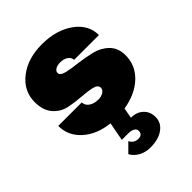

<svg xmlns="http://www.w3.org/2000/svg" viewBox="-231 -660 1044 1044"><g transform="rotate(-45 291.0 -137.5)"><path d="M272 130H222L242 23Q148 13 89.5 -39.5Q31 -92 31 -168H212Q212 -145 233 -130Q254 -115 287 -115Q310 -115 326 -125Q342 -135 342 -151Q342 -173 310 -180.5Q278 -188 233 -191Q187 -194 141.5 -203.5Q96 -213 64 -249.5Q32 -286 32 -350Q32 -435 102.5 -490Q173 -545 282 -545Q392 -545 464.5 -493Q537 -441 537 -361H346Q346 -380 328 -392.5Q310 -405 283 -405Q261 -405 246.5 -396.5Q232 -388 232 -374Q232 -355 266 -346.5Q300 -338 349 -333Q397 -327 445.5 -315.5Q494 -304 528 -270.5Q562 -237 562 -181Q562 -104 505.5 -50Q449 4 353 20L342 80Q386 80 413 105.5Q440 131 440 172Q440 216 402.5 243Q365 270 303 270Q266 270 236 253.5Q206 237 192 210L242 160Q257 190 290 190Q322 190 322 160Q322 146 308 138Q294 130 272 130Z"/></g></svg>

Font: Metropolitano Black
Style: Regular
Weight: 900
Designer: Fonts by Alex Slobzheninov & Chris M. Simpson / Changes by Cristiano Sobral
Foundry: Fonts by Alex Slobzheninov & Chris M. Simpson / Changes by Cristiano Sobral
Version: Version 1.00;August 30, 2020;FontCreator 13.0.0.2681 64-bit